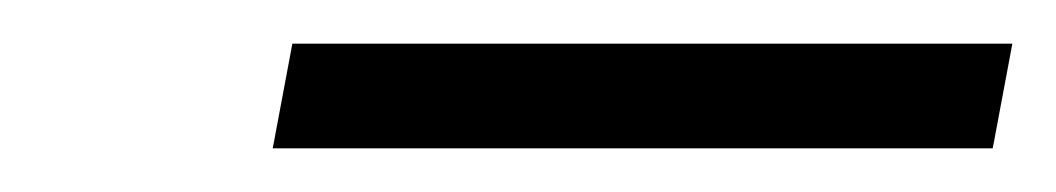

<svg xmlns="http://www.w3.org/2000/svg" viewBox="-20 -342 484 88"><path d="M105 -274 114 -322H444L435 -274Z"/></svg>

Font: Tomorrow Light
Style: Italic
Weight: 300
Italic angle: -10°
Designer: Tony de Marco, Monica Rizzolli
Foundry: Just in Type
Version: Version 2.002